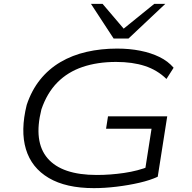

<svg xmlns="http://www.w3.org/2000/svg" viewBox="-20 -964 990 992"><path d="M465 8Q321 8 232 -44.5Q143 -97 114 -193Q85 -289 118 -422Q143 -497 187 -552Q231 -607 292 -643Q353 -679 427.5 -696Q502 -713 585 -713Q649 -713 704.5 -702Q760 -691 804 -669.5Q848 -648 877 -614L840 -556Q793 -602 729 -623Q665 -644 580 -644Q483 -644 406.5 -618Q330 -592 276.5 -538Q223 -484 194 -399Q152 -232 226 -146Q300 -60 480 -60Q550 -60 621.5 -70.5Q693 -81 753 -105L727 -69L763 -299H528L538 -363H844L795 -51Q757 -33 701 -20Q645 -7 583 0.5Q521 8 465 8ZM567 -765 450 -944H510L619 -816L777 -944H834L644 -765Z"/></svg>

Font: Nunito Sans 7pt Expanded Light
Style: Italic
Weight: 300
Width: 7
Italic angle: -9°
Designer: Vernon Adams
Foundry: Vernon Adams
Version: Version 3.101;gftools[0.9.27]